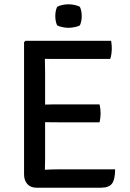

<svg xmlns="http://www.w3.org/2000/svg" viewBox="-20 -873 606 894"><path d="M516 -84.5Q516 -38 501.8 -18.5Q487.5 1 450 1H149Q123 1 107.5 -15.8Q92 -32.5 92 -61.5V-676.5L98.5 -683H497.5Q499.5 -671.5 500 -661.5Q500.5 -651.5 500.5 -643Q500.5 -635 498.8 -622.2Q497 -609.5 493 -598.5H251.5Q240.5 -598.5 223.5 -598.5Q206.5 -598.5 189 -599Q189 -579 189.5 -566.2Q190 -553.5 190 -534V-386Q207.5 -386.5 224 -386.8Q240.5 -387 251.5 -387H443.5Q446 -376.5 447.2 -365Q448.5 -353.5 448.5 -345Q448.5 -336.5 447.2 -325.2Q446 -314 443.5 -303.5H251.5Q240.5 -303.5 224 -303.8Q207.5 -304 190 -304V-130Q190 -117.5 189.5 -106.5Q189 -95.5 189 -82.5Q203.5 -83.5 219.2 -84Q235 -84.5 254 -84.5ZM237.5 -798Q237.5 -823 246 -841Q255 -846.5 270 -849.8Q285 -853 299 -853Q312 -853 328 -849.8Q344 -846.5 352 -841Q360.5 -823 360.5 -798Q360.5 -773.5 352 -755Q344.5 -750 328.2 -746.8Q312 -743.5 299 -743.5Q285 -743.5 269.8 -746.8Q254.5 -750 246 -755Q237.5 -773.5 237.5 -798Z"/></svg>

Font: Signika Negative SC
Style: Regular
Weight: 400
Designer: Anna Giedryś
Foundry: Anna Giedryś
Version: Version 2.000; ttfautohint (v1.8.3) -l 8 -r 50 -G 200 -x 9 -